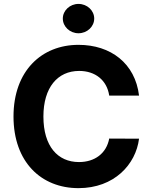

<svg xmlns="http://www.w3.org/2000/svg" viewBox="-20 -971 792 1001"><path d="M389.2 9.9C575.6 9.9 688.2 -114 704.9 -247.9L549.4 -248.6C534.8 -170.8 473.7 -126.1 391.7 -126.1C281.2 -126.1 206.3 -208.1 206.3 -363.6C206.3 -514.9 280.2 -601.2 392.8 -601.2C476.9 -601.2 537.6 -552.6 549.4 -472.7H704.9C684.7 -640.6 557.5 -737.2 389.2 -737.2C197.1 -737.2 50.4 -601.6 50.4 -363.6C50.4 -126.4 194.6 9.9 389.2 9.9ZM389.2 -797.6C434.3 -797.6 471.2 -832 471.2 -874.3C471.2 -916.2 434.3 -950.6 389.2 -950.6C344.5 -950.6 307.5 -916.2 307.5 -874.3C307.5 -832 344.5 -797.6 389.2 -797.6Z"/></svg>

Font: Inter-Hewn
Style: Bold
Weight: 700
Designer: Rasmus Andersson
Foundry: rsms
Version: Version 3.012;git-f93a4a705